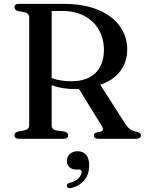

<svg xmlns="http://www.w3.org/2000/svg" viewBox="-20 -720 752 996"><path d="M640 -462Q640 -413 618.5 -373.5Q597 -334 557.5 -307.8Q518 -281.5 464.5 -271.5Q447.5 -268.5 432.8 -265.5Q418 -262.5 402.8 -260.2Q387.5 -258 369.5 -258Q338 -258 308.8 -262.5Q279.5 -267 254.8 -275.5Q230 -284 212 -295.5L216 -331.5Q231 -321 252.5 -313.5Q274 -306 299.2 -302.2Q324.5 -298.5 351 -298.5Q429.5 -298.5 474.2 -340.5Q519 -382.5 519 -461.5Q519 -520 492.8 -565.5Q466.5 -611 418.2 -637Q370 -663 304 -663H248V-70Q248 -59.5 253.8 -52.8Q259.5 -46 270.5 -43.5L315 -37.5Q325.5 -34 329.5 -29.5Q333.5 -25 333.5 -17.5Q333.5 0 309.5 0H79Q67 0 61 -4.8Q55 -9.5 55 -17.5Q55 -32.5 73.5 -37.5L107 -43.5Q119 -46.5 125.2 -53Q131.5 -59.5 131.5 -70V-630Q131.5 -640.5 125.2 -647Q119 -653.5 107 -656.5L73.5 -662.5Q55 -667.5 55 -682.5Q55 -691 61 -695.5Q67 -700 79 -700H307.5Q414 -700 488.2 -669.2Q562.5 -638.5 601.2 -584.8Q640 -531 640 -462ZM379.5 -275 494.5 -289 633 -73Q642.5 -58.5 653.5 -50.5Q664.5 -42.5 683.5 -38Q700.5 -34 705.8 -29.5Q711 -25 711 -17.5Q711 -9.5 704.8 -4.8Q698.5 0 686 0H491Q467 0 467 -17.5Q467 -23 470.5 -26.8Q474 -30.5 481.5 -33L501 -36.5Q512 -40 513.8 -47.2Q515.5 -54.5 507.5 -67ZM376.5 159.5Q352 159.5 339.5 146.5Q327 133.5 327 114.5Q327 92 343 78.2Q359 64.5 382 64.5Q409 64.5 425.8 82.2Q442.5 100 442.5 137.5Q442.5 183 418.8 213.2Q395 243.5 348.5 255.5Q339.5 257.5 334.2 255.2Q329 253 327 247Q325 241 328.2 236.2Q331.5 231.5 340 229.5Q362 223.5 375.8 214Q389.5 204.5 396.5 193Q403.5 181.5 403.5 171Q403.5 159.5 390.5 159.5Z"/></svg>

Font: Fraunces 18pt
Style: Regular
Weight: 400
Version: Version 1.000;[b76b70a41]